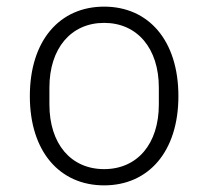

<svg xmlns="http://www.w3.org/2000/svg" viewBox="-20 -639 628 579"><path d="M294 -80C428 -80 518 -182 518 -349C518 -517 428 -619 294 -619C160 -619 70 -517 70 -349C70 -182 160 -80 294 -80ZM294 -129C194 -129 129 -205 129 -324V-375C129 -493 194 -570 294 -570C394 -570 459 -493 459 -375V-324C459 -205 394 -129 294 -129Z"/></svg>

Font: IBM Plex Devanagari Light
Style: Regular
Weight: 300
Designer: Mike Abbink, Paul van der Laan, Pieter van Rosmalen, Erin McLaughlin
Foundry: Bold Monday
Version: Version 1.0